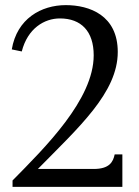

<svg xmlns="http://www.w3.org/2000/svg" viewBox="-20 -730 542 750"><path d="M29 0H458V-127H428C422 -98 408 -70 346 -70H128C287 -232 440 -368 440 -527C440 -670 330 -710 237 -710C141 -710 46 -657 26 -537L65 -529C88 -619 153 -658 214 -658C297 -658 346 -608 346 -514C346 -341 156 -154 29 -25Z"/></svg>

Font: Hedvig Letters Serif 24pt
Style: Regular
Weight: 400
Designer: Alexander Örn & Tor Weibull
Foundry: Kanon Foundry
Version: Version 1.000